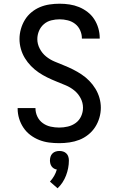

<svg xmlns="http://www.w3.org/2000/svg" viewBox="-20 -763 640 1034"><path d="M299 8Q271 8 244 4.5Q217 1 191.5 -9Q166 -19 144 -35.5Q122 -52 106.5 -75Q91 -98 83 -124.5Q75 -151 75 -178V-181H171V-180Q171 -156 181.5 -134.5Q192 -113 211 -99.5Q230 -86 253 -81Q276 -76 299 -76Q322 -76 345.5 -81.5Q369 -87 388 -101Q407 -115 417 -137Q427 -159 427 -183Q427 -210 414 -234.5Q401 -259 380 -276Q359 -293 334 -303.5Q309 -314 284 -324Q259 -334 234.5 -346Q210 -358 188 -373Q166 -388 147 -407.5Q128 -427 114 -450Q100 -473 92.5 -499.5Q85 -526 85 -553Q85 -580 92.5 -606.5Q100 -633 114 -656Q128 -679 149 -696.5Q170 -714 195 -724.5Q220 -735 247 -739Q274 -743 301 -743Q328 -743 354.5 -739Q381 -735 405.5 -725Q430 -715 451.5 -698.5Q473 -682 487.5 -659.5Q502 -637 509.5 -611Q517 -585 517 -559V-555H421V-557Q421 -579 411.5 -600Q402 -621 384.5 -634.5Q367 -648 345 -653.5Q323 -659 301 -659Q279 -659 256.5 -653.5Q234 -648 216.5 -633Q199 -618 190 -596.5Q181 -575 181 -552Q181 -526 194 -501Q207 -476 228 -459Q249 -442 274 -431.5Q299 -421 324 -411Q349 -401 373 -389Q397 -377 419.5 -362Q442 -347 461 -327.5Q480 -308 494 -285Q508 -262 515.5 -236Q523 -210 523 -183Q523 -155 515 -128Q507 -101 492 -78Q477 -55 455 -37.5Q433 -20 407.5 -10Q382 0 354 4Q326 8 299 8ZM290 251 249 215Q262 201 271.5 184.5Q281 168 286 150Q278 149 270.5 144.5Q263 140 258 133Q253 126 251 117.5Q249 109 249 101Q249 91 252 81Q255 71 262.5 63.5Q270 56 280 53Q290 50 300 50Q310 50 320 53Q330 56 337.5 63.5Q345 71 348 81Q351 91 351 101Q351 122 347 142.5Q343 163 335.5 182.5Q328 202 316.5 219.5Q305 237 290 251Z"/></svg>

Font: Iosevka Aile Medium
Style: Regular
Weight: 500
Designer: Belleve Invis
Foundry: Belleve Invis
Version: Version 27.3.5; ttfautohint (v1.8.4)